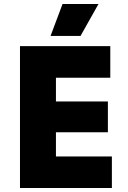

<svg xmlns="http://www.w3.org/2000/svg" viewBox="-20 -941 640 961"><path d="M80 0V-710H532V-552H260V-433H520V-279H260V-158H540V0ZM233 -761 293 -921H473L383 -761Z"/></svg>

Font: Geist Mono Black
Style: Regular
Weight: 900
Monospace: yes
Designer: Basement.studio, Andrés Briganti, Mateo Zaragoza
Foundry: Basement.studio, Vercel, Andrés Briganti, Guido Ferreyra, Mateo Zaragoza
Version: Version 1.500; ttfautohint (v1.8.4.7-5d5b)